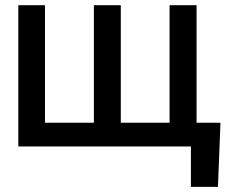

<svg xmlns="http://www.w3.org/2000/svg" viewBox="-20 -566 887 742"><path d="M50.8 -545.9H153.8V-91.8H342.8V-545.9H446.8V-91.8H635.3V-545.9H739.7V-91.8H832L822.3 156.2H717.8V0H50.8Z"/></svg>

Font: Inter Tight Medium
Style: Regular
Weight: 500
Designer: Rasmus Andersson
Foundry: rsms
Version: Version 3.004; ttfautohint (v1.8.4.7-5d5b)